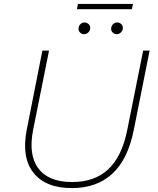

<svg xmlns="http://www.w3.org/2000/svg" viewBox="-20 -959 808 983"><path d="M348 4Q213 4 151 -75Q89 -154 117 -295L197 -700H231L150 -296Q124 -166 176.5 -96.5Q229 -27 349 -27Q465 -27 535 -93Q605 -159 632 -296L713 -700H746L665 -294Q635 -143 555 -69.5Q475 4 348 4ZM410 -784Q399 -784 390.5 -792Q382 -800 382 -811Q382 -825 391 -834.5Q400 -844 413 -844Q424 -844 433 -836Q442 -828 442 -816Q442 -803 432.5 -793.5Q423 -784 410 -784ZM577 -784Q566 -784 557.5 -792Q549 -800 549 -811Q549 -825 558 -834.5Q567 -844 580 -844Q592 -844 600.5 -836Q609 -828 609 -816Q609 -803 599.5 -793.5Q590 -784 577 -784ZM374 -912 379 -939H661L655 -912Z"/></svg>

Font: Montserrat ExtraLight
Style: Italic
Weight: 200
Italic angle: -11.3°
Designer: Julieta Ulanovsky
Foundry: Julieta Ulanovsky
Version: Version 9.000; ttfautohint (v1.8.4.7-5d5b)